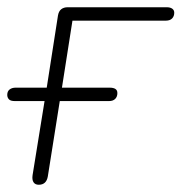

<svg xmlns="http://www.w3.org/2000/svg" viewBox="-21 -504 501 530"><path d="M86 6Q76 6 71.5 -1Q67 -8 69 -21L102 -225H20Q8 -225 3.5 -230Q-1 -235 -1 -242Q-1 -252 5.5 -257Q12 -262 22 -262H108L139 -461Q141 -473 148 -478.5Q155 -484 166 -484H439Q449 -484 454.5 -480Q460 -476 460 -469Q460 -459 454 -453Q448 -447 437 -447H179L150 -262H282Q292 -262 297.5 -258.5Q303 -255 303 -247Q303 -237 297 -231Q291 -225 280 -225H144L111 -17Q107 6 86 6Z"/></svg>

Font: Nunito ExtraLight
Style: Italic
Weight: 200
Italic angle: -9°
Designer: Vernon Adams
Foundry: Vernon Adams
Version: Version 3.602